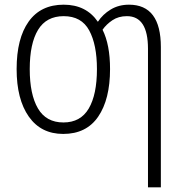

<svg xmlns="http://www.w3.org/2000/svg" viewBox="-20 -562 782 820"><path d="M450 -267Q450 -371 418 -435Q434 -458 460 -475.5Q486 -493 522 -493Q612 -493 612 -354V238H667V-361Q667 -542 531 -542Q487 -542 453 -521.5Q419 -501 398 -469Q348 -542 252 -542Q154 -542 102.5 -470Q51 -398 51 -267Q51 -138 103 -64Q155 10 250 10Q349 10 399.5 -64Q450 -138 450 -267ZM107 -267Q107 -376 142.5 -434.5Q178 -493 252 -493Q328 -493 361 -432Q394 -371 394 -267Q394 -158 359 -98.5Q324 -39 251 -39Q177 -39 142 -99Q107 -159 107 -267Z"/></svg>

Font: Noto Sans UI SemiCondensed Light
Style: Regular
Weight: 300
Width: 4
Designer: Monotype Design Team
Foundry: Monotype Imaging Inc.
Version: Version 1.901